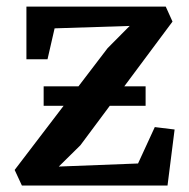

<svg xmlns="http://www.w3.org/2000/svg" viewBox="-20 -576 587 596"><path d="M382.5 -495.5 149.5 -488 127.5 -392H62V-555.5H494.5L515.5 -509L229.5 -125L162.5 -59L408.5 -68.5L460.5 -181.5L522 -174L500 0H48L25.5 -48.5L314 -426.5ZM115.5 -308H432V-247.5H115.5Z"/></svg>

Font: Merriweather SemiBold
Style: Regular
Weight: 600
Version: Version 2.100